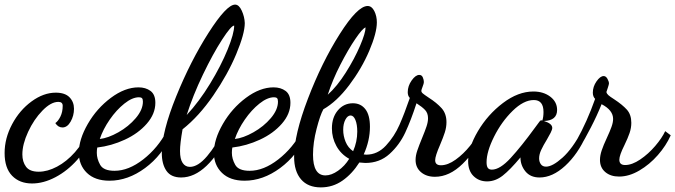

<svg xmlns="http://www.w3.org/2000/svg" viewBox="-26 -740 2930 833"><path d="M-6 -76Q-6 -140 26.5 -201Q59 -262 111 -300Q163 -338 216 -338Q256 -338 275.5 -318Q295 -298 295 -268Q295 -238 280.5 -212.5Q266 -187 245 -187Q226 -187 214 -206Q226 -214 236 -234Q246 -254 246 -281Q246 -298 227 -298Q195 -298 158 -260Q121 -222 96 -168Q71 -114 71 -70Q71 -38 87 -16.5Q103 5 142 5Q180 5 221.5 -17Q263 -39 299 -79.5Q335 -120 356 -173L376 -155Q352 -95 309.5 -47Q267 1 215 28.5Q163 56 113 56Q59 56 26.5 22.5Q-6 -11 -6 -76Z M316 -77Q316 -135 355 -202.5Q394 -270 455 -315.5Q516 -361 575 -361Q606 -361 627 -345.5Q648 -330 648 -294Q648 -246 611 -203.5Q574 -161 515.5 -134Q457 -107 396 -100Q394 -90 394 -77Q394 -51 408.5 -25Q423 1 471 1Q532 1 595.5 -48.5Q659 -98 698 -172L718 -156Q678 -66 603.5 -11Q529 44 449 44Q386 44 351 10Q316 -24 316 -77ZM594 -299Q594 -310 590 -314Q586 -318 577 -318Q548 -318 513.5 -290.5Q479 -263 450 -221Q421 -179 407 -137Q443 -141 487.5 -166Q532 -191 563 -227.5Q594 -264 594 -299Z M676 -76Q676 -168 738.5 -322Q801 -476 879 -598Q957 -720 994 -720Q1011 -720 1023 -693.5Q1035 -667 1036 -640Q1036 -594 999 -505.5Q962 -417 899.5 -326Q837 -235 766 -179Q755 -117 755 -85Q755 -50 766.5 -33Q778 -16 798 -16Q833 -16 872.5 -62.5Q912 -109 943 -175L967 -162Q923 -71 870 -20.5Q817 30 760 30Q716 30 696 1Q676 -28 676 -76ZM990 -629Q977 -629 937.5 -568Q898 -507 854.5 -416.5Q811 -326 784 -241Q838 -299 885.5 -377Q933 -455 961.5 -525Q990 -595 990 -629Z M902 -77Q902 -135 941 -202.5Q980 -270 1041 -315.5Q1102 -361 1161 -361Q1192 -361 1213 -345.5Q1234 -330 1234 -294Q1234 -246 1197 -203.5Q1160 -161 1101.5 -134Q1043 -107 982 -100Q980 -90 980 -77Q980 -51 994.5 -25Q1009 1 1057 1Q1118 1 1181.5 -48.5Q1245 -98 1284 -172L1304 -156Q1264 -66 1189.5 -11Q1115 44 1035 44Q972 44 937 10Q902 -24 902 -77ZM1180 -299Q1180 -310 1176 -314Q1172 -318 1163 -318Q1134 -318 1099.5 -290.5Q1065 -263 1036 -221Q1007 -179 993 -137Q1029 -141 1073.5 -166Q1118 -191 1149 -227.5Q1180 -264 1180 -299Z M1250 -60Q1250 -155 1310 -312Q1370 -469 1447.5 -591.5Q1525 -714 1569 -714Q1587 -714 1598 -692Q1609 -670 1609 -643Q1609 -597 1576 -519.5Q1543 -442 1489 -370.5Q1435 -299 1377 -266Q1363 -241 1347.5 -181Q1332 -121 1332 -69Q1332 21 1386 21Q1412 21 1441 0.5Q1470 -20 1489 -51Q1453 -71 1433.5 -106.5Q1414 -142 1414 -183Q1414 -231 1440 -261.5Q1466 -292 1505 -292Q1539 -292 1559 -266.5Q1579 -241 1579 -190Q1579 -130 1552 -70Q1556 -69 1563 -69Q1612 -69 1648.5 -108.5Q1685 -148 1707 -198Q1729 -248 1752 -315Q1743 -324 1743 -340Q1743 -367 1760 -391Q1777 -415 1793 -415Q1804 -415 1808.5 -404Q1813 -393 1813 -384Q1813 -378 1807.5 -364Q1802 -350 1802 -346Q1802 -340 1808.5 -334.5Q1815 -329 1833 -317Q1869 -294 1890 -270.5Q1911 -247 1911 -210Q1911 -188 1904 -166Q1897 -144 1883 -111Q1862 -63 1862 -45Q1862 -23 1887 -23Q1917 -23 1951 -47.5Q1985 -72 2013.5 -107.5Q2042 -143 2056 -174L2074 -162Q2039 -86 1981.5 -29.5Q1924 27 1861 27Q1824 27 1800.5 7Q1777 -13 1777 -46Q1777 -65 1784.5 -87Q1792 -109 1806 -143Q1818 -172 1824.5 -191.5Q1831 -211 1831 -227Q1831 -249 1818.5 -262.5Q1806 -276 1781 -292Q1757 -218 1732 -164.5Q1707 -111 1664 -72Q1621 -33 1559 -33Q1551 -33 1533 -35Q1502 14 1460 43.5Q1418 73 1366 73Q1310 73 1280 38Q1250 3 1250 -60ZM1560 -621Q1547 -617 1516 -571.5Q1485 -526 1451 -460Q1417 -394 1396 -329Q1437 -366 1474.5 -425.5Q1512 -485 1536 -541Q1560 -597 1560 -621ZM1524 -169Q1524 -200 1516 -219.5Q1508 -239 1495 -239Q1482 -239 1472.5 -221Q1463 -203 1463 -177Q1463 -150 1473.5 -124.5Q1484 -99 1506 -84Q1524 -125 1524 -169Z M2005 -41Q2005 -99 2047.5 -171Q2090 -243 2156 -293Q2222 -343 2288 -343Q2332 -343 2361.5 -320.5Q2391 -298 2391 -263Q2391 -217 2334 -215Q2370 -204 2370 -185Q2370 -178 2363 -164Q2356 -150 2347 -135Q2331 -109 2322 -89.5Q2313 -70 2313 -53Q2313 -38 2320.5 -27.5Q2328 -17 2343 -17Q2371 -17 2414.5 -56Q2458 -95 2499 -173L2518 -154Q2481 -71 2426 -20.5Q2371 30 2315 30Q2275 30 2253.5 3.5Q2232 -23 2232 -57Q2187 -3 2155 22Q2123 47 2087 47Q2052 47 2028.5 24Q2005 1 2005 -41ZM2295 -186 2315 -213Q2318 -218 2323 -218L2327 -217Q2332 -233 2332 -254Q2332 -306 2290 -306Q2246 -306 2198 -259Q2150 -212 2117.5 -147Q2085 -82 2085 -36Q2085 -19 2090.5 -11.5Q2096 -4 2108 -4Q2143 -4 2189.5 -54.5Q2236 -105 2295 -186Z M2577 -46Q2577 -65 2584.5 -87.5Q2592 -110 2607 -142Q2620 -170 2627 -189.5Q2634 -209 2634 -224Q2634 -262 2584 -288Q2564 -238 2537.5 -187Q2511 -136 2490 -101L2475 -130Q2521 -212 2556 -311Q2546 -321 2546 -338Q2546 -364 2562 -387Q2578 -410 2593 -410Q2603 -410 2609.5 -398Q2616 -386 2616 -378Q2616 -374 2611.5 -360.5Q2607 -347 2605 -341Q2606 -334 2613 -327.5Q2620 -321 2639 -309Q2674 -286 2693.5 -264.5Q2713 -243 2713 -207Q2713 -185 2705.5 -163Q2698 -141 2683 -110Q2661 -66 2661 -47Q2661 -24 2686 -24Q2716 -24 2751.5 -48Q2787 -72 2816.5 -106.5Q2846 -141 2860 -171L2884 -153Q2864 -108 2828 -67Q2792 -26 2747.5 0Q2703 26 2660 26Q2623 26 2600 6.5Q2577 -13 2577 -46Z"/></svg>

Font: Dancing Script
Style: Bold
Weight: 700
Designer: Pablo Impallari
Foundry: Pablo Impallari
Version: Version 2.000